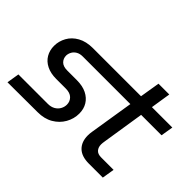

<svg xmlns="http://www.w3.org/2000/svg" viewBox="-119 -898 1158 1158"><g transform="rotate(45 460.0 -319.0)"><path d="M24 0 37 -80H288Q315 -80 334 -91Q353 -102 363 -120Q373 -138 373 -158Q373 -185 354.5 -203.5Q336 -222 299 -222H217Q170 -222 136 -239Q102 -256 84.5 -286Q67 -316 67 -354Q67 -394 87 -430Q107 -466 146.5 -488Q186 -510 243 -510H653L674 -638H766L746 -510H920L907 -431H733L691 -163Q688 -146 688 -134Q688 -110 701.5 -94.5Q715 -79 744 -79H850L837 0H718Q656 0 624.5 -31Q593 -62 593 -116Q593 -132 596 -150L641 -431H235Q211 -431 194.5 -421.5Q178 -412 169.5 -397Q161 -382 160 -365Q160 -339 177 -322Q194 -305 229 -305H310Q360 -305 394 -288Q428 -271 446 -241.5Q464 -212 464 -173Q464 -128 441.5 -88.5Q419 -49 378 -25Q337 -1 280 -1Z"/></g></svg>

Font: MuseoModerno
Style: Italic
Weight: 400
Italic angle: -9°
Designer: Pablo Cosgaya, Héctor Gatti, Marcela Romero, and the Authors of The MuseoModerno Project.
Foundry: Omnibus-Type Team
Version: Version 1.003